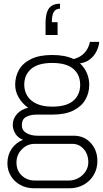

<svg xmlns="http://www.w3.org/2000/svg" viewBox="-20 -835 556 1037"><path d="M164 182Q124 182 91 164.5Q58 147 39 116Q20 85 20 47Q20 3 42.5 -30.5Q65 -64 104 -80Q76 -91 62.5 -114Q49 -137 49 -161Q49 -194 72 -219.5Q95 -245 132 -253Q101 -275 81.5 -307.5Q62 -340 62 -377Q62 -422 83 -458.5Q104 -495 148.5 -516.5Q193 -538 262 -538Q297 -538 326 -532.5Q355 -527 378 -516Q413 -525 435.5 -548.5Q458 -572 466 -609H516Q514 -584 501.5 -558.5Q489 -533 466.5 -515Q444 -497 412 -493Q438 -468 450 -438.5Q462 -409 462 -377Q462 -333 441 -296.5Q420 -260 376 -238Q332 -216 262 -216H178Q144 -216 121 -203.5Q98 -191 98 -159Q98 -131 122.5 -116.5Q147 -102 183 -102H378Q435 -102 470.5 -62.5Q506 -23 506 35Q506 76 486.5 109.5Q467 143 432.5 162.5Q398 182 353 182ZM167 140H351Q380 140 404 126.5Q428 113 442.5 90.5Q457 68 457 42Q457 -2 432 -30Q407 -58 371 -58H167Q127 -58 98 -28.5Q69 1 69 42Q69 87 98 113.5Q127 140 167 140ZM262 -259Q339 -259 376 -291Q413 -323 413 -377Q413 -431 376 -463Q339 -495 262 -495Q186 -495 148.5 -463Q111 -431 111 -377Q111 -344 127.5 -317Q144 -290 178 -274.5Q212 -259 262 -259ZM304 -815V-788Q281 -788 270.5 -770.5Q260 -753 260 -715H291V-646H226V-707Q226 -745 234 -769Q242 -793 259.5 -804Q277 -815 304 -815Z"/></svg>

Font: Archivo Thin
Style: Regular
Weight: 250
Designer: Hector Gatti
Foundry: Omnibus-Type
Version: Version 2.001